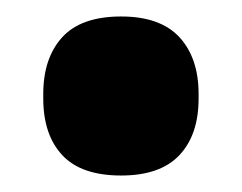

<svg xmlns="http://www.w3.org/2000/svg" viewBox="-20 -198 294 233"><path d="M127 15Q78.5 15 55.5 -9.8Q32.5 -34.5 32.5 -78.5V-84Q32.5 -127.5 55.5 -152.8Q78.5 -178 127 -178Q174.5 -178 197.8 -152.8Q221 -127.5 221 -84V-78.5Q221 -34.5 197.8 -9.8Q174.5 15 127 15Z"/></svg>

Font: Anek Odia Medium ExtraBold
Style: Regular
Weight: 800
Version: Version 1.003